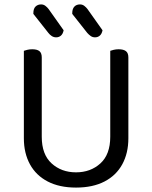

<svg xmlns="http://www.w3.org/2000/svg" viewBox="-20 -836 689 869"><path d="M324 13Q249 13 196 -14.5Q143 -42 115.5 -92.5Q88 -143 88 -210V-292H169V-217Q169 -137 213.5 -96.5Q258 -56 324 -56Q390 -56 434.5 -96.5Q479 -137 479 -217V-292H561V-210Q561 -143 533.5 -92.5Q506 -42 453 -14.5Q400 13 324 13ZM169 -251H88V-606Q93 -608 103.5 -610.5Q114 -613 126 -613Q148 -613 158.5 -604.5Q169 -596 169 -576ZM561 -251H479V-606Q484 -608 494.5 -610.5Q505 -613 517 -613Q539 -613 550 -604.5Q561 -596 561 -576ZM199 -687 131 -773V-776Q131 -797 141 -806.5Q151 -816 166 -816Q177 -816 185.5 -809.5Q194 -803 200 -795L268 -699Q265 -683 256 -675Q247 -667 234 -667Q223 -667 214 -673Q205 -679 199 -687ZM375 -687 307 -773V-776Q307 -796 316.5 -806Q326 -816 342 -816Q353 -816 361.5 -809.5Q370 -803 376 -795L444 -699Q441 -683 432 -675Q423 -667 410 -667Q399 -667 390.5 -673Q382 -679 375 -687Z"/></svg>

Font: Baloo Bhaina 2
Style: Regular
Weight: 400
Designer: Yesha Goshar, Manish Minz, Shuchita Grover and Ek Type
Foundry: Ek Type
Version: Version 1.700